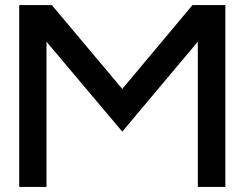

<svg xmlns="http://www.w3.org/2000/svg" viewBox="-20 -740 968 760"><path d="M56 0V-720H185L464 -388L742 -720H872V0H763V-575L464 -219L164 -575V0Z"/></svg>

Font: Orbitron Medium
Style: Regular
Weight: 500
Designer: Matt McInerney
Foundry: The League of Moveable Type
Version: Version 2.001